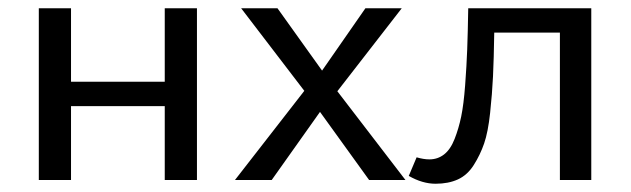

<svg xmlns="http://www.w3.org/2000/svg" viewBox="-20 -436 1527 465"><path d="M379 -416H457V0H379V-179H152V0H74V-416H152V-238H379Z M962 0H874L755 -165L638 0H549L717 -216L564 -416H652L760 -265L865 -416H953L797 -215Z M1412 -416V0H1336V-357H1177Q1176 -293 1174 -251Q1172 -209 1167 -162.5Q1162 -116 1152.5 -88.5Q1143 -61 1127.5 -36.5Q1112 -12 1089 -1.5Q1066 9 1035 9Q1003 9 970 -10L989 -55Q1006 -50 1020 -50Q1040 -50 1055.5 -62Q1071 -74 1081 -99.5Q1091 -125 1097 -154Q1103 -183 1106.5 -229.5Q1110 -276 1111.5 -316Q1113 -356 1114 -416Z"/></svg>

Font: EauTest Medium
Style: Regular
Weight: 500
Designer: Christian Thalmann (Catharsis Fonts)
Version: Version 0.001;PS 000.001;hotconv 1.0.88;makeotf.lib2.5.64775